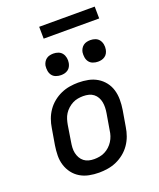

<svg xmlns="http://www.w3.org/2000/svg" viewBox="-165 -1012 930 1121"><g transform="rotate(-20 300.0 -452.0)"><path d="M255 8Q223 8 193 2Q163 -4 138 -19Q113 -34 95.5 -57Q78 -80 69 -108.5Q60 -137 60.5 -168.5Q61 -200 66 -231L83 -331Q87 -358 96.5 -384.5Q106 -411 122.5 -435Q139 -459 162 -477.5Q185 -496 211 -507.5Q237 -519 264.5 -523.5Q292 -528 318 -528Q350 -528 380 -522Q410 -516 435 -501Q460 -486 478 -463Q496 -440 504.5 -411.5Q513 -383 513 -351.5Q513 -320 508 -289L491 -189Q487 -162 477.5 -135.5Q468 -109 451.5 -85Q435 -61 412 -42.5Q389 -24 363 -12.5Q337 -1 309 3.5Q281 8 255 8ZM255 -76Q271 -76 288 -79Q305 -82 321 -90Q337 -98 350.5 -110.5Q364 -123 373.5 -138Q383 -153 388.5 -169.5Q394 -186 396 -203L413 -303Q416 -320 416.5 -337.5Q417 -355 414 -371Q411 -387 403 -401.5Q395 -416 382 -426Q369 -436 352.5 -440Q336 -444 318 -444Q302 -444 285 -441Q268 -438 252.5 -430Q237 -422 223 -409.5Q209 -397 199.5 -382Q190 -367 185 -350.5Q180 -334 177 -317L161 -217Q158 -200 157 -182.5Q156 -165 159.5 -149Q163 -133 171 -118.5Q179 -104 192 -94Q205 -84 221 -80Q237 -76 255 -76ZM470 -603Q454 -603 439 -608.5Q424 -614 415 -626Q406 -638 403.5 -654Q401 -670 403 -686Q405 -697 411 -707.5Q417 -718 426.5 -725Q436 -732 447.5 -734.5Q459 -737 470 -737Q486 -737 500.5 -731.5Q515 -726 524 -714Q533 -702 536 -686Q539 -670 536 -654Q534 -643 528.5 -632.5Q523 -622 513 -615Q503 -608 492 -605.5Q481 -603 470 -603ZM240 -603Q224 -603 209 -608.5Q194 -614 185 -626Q176 -638 173.5 -654Q171 -670 173 -686Q175 -697 181 -707.5Q187 -718 196.5 -725Q206 -732 217.5 -734.5Q229 -737 240 -737Q256 -737 270.5 -731.5Q285 -726 294 -714Q303 -702 306 -686Q309 -670 306 -654Q304 -643 298.5 -632.5Q293 -622 283 -615Q273 -608 262 -605.5Q251 -603 240 -603ZM217 -838 216 -912H561L562 -838Z"/></g></svg>

Font: Iosevka HT Medium Extended
Style: Italic
Weight: 500
Width: 7
Italic angle: -9°
Monospace: yes
Designer: Belleve Invis
Foundry: Belleve Invis
Version: Version 32.3.0; ttfautohint (v1.8.4)